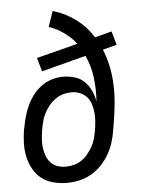

<svg xmlns="http://www.w3.org/2000/svg" viewBox="-53 -777 606 827"><g transform="rotate(-5 250.0 -363.5)"><path d="M204 8Q173 8 144.5 0.5Q116 -7 94 -24Q72 -41 58 -66.5Q44 -92 38 -120.5Q32 -149 33 -179.5Q34 -210 39 -240L40 -241Q44 -265 50.5 -289Q57 -313 67.5 -336.5Q78 -360 93.5 -381Q109 -402 130.5 -418Q152 -434 176.5 -441.5Q201 -449 225 -449Q251 -449 276 -441.5Q301 -434 318 -417Q335 -400 345.5 -377.5Q356 -355 360 -330Q364 -383 357.5 -434Q351 -485 330 -530L138 -480L121 -539L300 -585Q277 -614 247.5 -635Q218 -656 183 -668L206 -735Q261 -719 305.5 -685.5Q350 -652 378 -606L451 -625L468 -566L407 -550Q422 -514 430 -475Q438 -436 439.5 -395.5Q441 -355 437 -313.5Q433 -272 426 -231L421 -201Q417 -175 409 -149Q401 -123 387 -98.5Q373 -74 353 -53Q333 -32 308.5 -18Q284 -4 257 2Q230 8 204 8ZM204 -62Q222 -62 239.5 -66.5Q257 -71 273 -82Q289 -93 301 -108Q313 -123 322 -139.5Q331 -156 335.5 -173.5Q340 -191 343 -208Q346 -228 347.5 -247Q349 -266 347 -284.5Q345 -303 339.5 -320.5Q334 -338 322 -351.5Q310 -365 292.5 -372Q275 -379 256 -379Q238 -379 220 -374Q202 -369 186 -357.5Q170 -346 157.5 -330.5Q145 -315 136.5 -298Q128 -281 123.5 -263Q119 -245 116 -227Q113 -208 111.5 -189Q110 -170 112.5 -152Q115 -134 121 -117Q127 -100 139 -87Q151 -74 168 -68Q185 -62 204 -62Z"/></g></svg>

Font: Iosevka Term Curly Oblique
Style: Regular
Weight: 400
Italic angle: -9°
Designer: Belleve Invis
Foundry: Belleve Invis
Version: Version 32.3.0